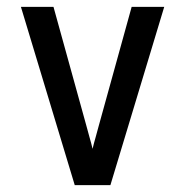

<svg xmlns="http://www.w3.org/2000/svg" viewBox="-20 -540 540 560"><path d="M198 0 41 -520H136L232 -173Q236 -157 241 -140Q246 -123 250 -106Q254 -123 259 -140Q264 -157 268 -173L364 -520H459L302 0Z"/></svg>

Font: Iosevka SS10 Medium
Style: Regular
Weight: 500
Monospace: yes
Designer: Belleve Invis
Foundry: Belleve Invis
Version: Version 28.0.6; ttfautohint (v1.8.4)